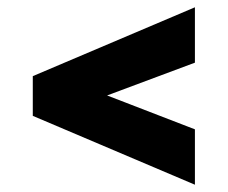

<svg xmlns="http://www.w3.org/2000/svg" viewBox="-20 -605 625 527"><path d="M515 -98 70 -287V-396L515 -585V-433L274 -343L515 -250Z"/></svg>

Font: Be Vietnam Pro Black
Style: Regular
Weight: 900
Designer: Lam Bao, Tony Le, Vietanh Nguyen
Foundry: Yellow Type Foundry
Version: Version 1.002; ttfautohint (v1.8.3)